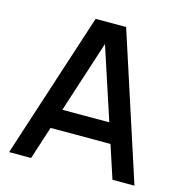

<svg xmlns="http://www.w3.org/2000/svg" viewBox="-106 -817 871 915"><g transform="rotate(15 329.0 -360.0)"><path d="M20 0 254 -720H404.5L638.5 0H530L314.5 -657H341.5L128.5 0ZM141.5 -162.5V-260.5H517.5V-162.5Z"/></g></svg>

Font: Manrope ExtraLight SemiBold
Style: Regular
Weight: 600
Version: Version 4.504